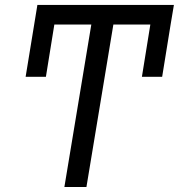

<svg xmlns="http://www.w3.org/2000/svg" viewBox="-20 -747 715 767"><path d="M674.7 -727.3H129.3L126.8 -711.6L82.4 -440.3H163.4L197.1 -649.1H344.8L237.2 0H325.3L432.9 -649.1H580.6L546.9 -440.3H627.8L661.6 -649.1Z"/></svg>

Font: Magic Ui Pro
Style: Italic
Weight: 400
Italic angle: -9.39999°
Designer: Stefan Endress, Andreas Faust
Version: Version 1.000;FEAKit 1.0